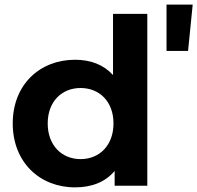

<svg xmlns="http://www.w3.org/2000/svg" viewBox="-20 -802 852 829"><path d="M328 -115C247 -115 186 -174 186 -269C186 -364 247 -422 328 -422C409 -422 470 -364 470 -269C470 -174 409 -115 328 -115ZM468 -742V-478C427 -523 371 -544 304 -544C152 -544 35 -437 35 -269C35 -101 152 7 304 7C376 7 435 -16 475 -64V0H616V-742ZM812 -782H699V-582H792Z"/></svg>

Font: Montserrat-Alt1
Style: Bold
Weight: 700
Designer: Differentunic
Foundry: Differentunic
Version: Version 7.222